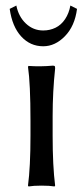

<svg xmlns="http://www.w3.org/2000/svg" viewBox="-20 -670 300 693"><path d="M39 -650Q47 -610 73.5 -585Q100 -560 136 -560Q160 -560 180.5 -570Q201 -580 215 -601Q229 -622 234 -650L258 -638Q250 -576 214.5 -539.5Q179 -503 136 -503Q89 -503 56.5 -538.5Q24 -574 15 -638ZM90 -235Q90 -368 81 -429L83 -432Q126 -429 170 -433Q176 -433 177.5 -431.5Q179 -430 179 -423Q170 -339 170 -251V-180Q170 -71 179 0L177 3Q159 0 130 0Q101 0 83 3L81 0Q90 -67 90 -180Z"/></svg>

Font: Libertinus Sans
Style: Regular
Weight: 400
Designer: Philipp H. Poll
Foundry: Khaled Hosny
Version: Version 6.1